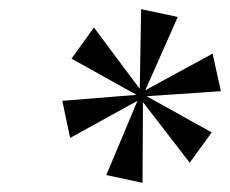

<svg xmlns="http://www.w3.org/2000/svg" viewBox="-20 -784 502 419"><path d="M291 -385 212 -402 280 -564 133 -483 116 -564 278 -577 136 -656 185 -724 285 -590 288 -764 368 -747 297 -587 444 -667 462 -585 300 -574 442 -495 394 -429 292 -561Z"/></svg>

Font: Noto Serif Display ExtraCondensed SemiBold
Style: Italic
Weight: 600
Width: 2
Italic angle: -12°
Designer: Monotype Design Team
Foundry: Monotype Imaging Inc.
Version: Version 2.009